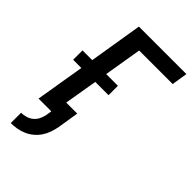

<svg xmlns="http://www.w3.org/2000/svg" viewBox="-279 -835 1158 1158"><g transform="rotate(45 300.0 -256.0)"><path d="M52 223V135Q72 135 92.5 129Q113 123 129.5 109.5Q146 96 155.5 76.5Q165 57 169 37L175 0H66L118 -313H48V-393H131L187 -735H592L576 -634H290L250 -393H350V-313H237L201 -101H295L273 37Q268 62 259.5 87Q251 112 236 134.5Q221 157 199.5 175Q178 193 153.5 203.5Q129 214 103 218.5Q77 223 52 223Z"/></g></svg>

Font: Iosevka Extended Oblique
Style: Bold
Weight: 700
Width: 7
Italic angle: -9°
Monospace: yes
Designer: Belleve Invis
Foundry: Belleve Invis
Version: Version 32.5.0; ttfautohint (v1.8.4)